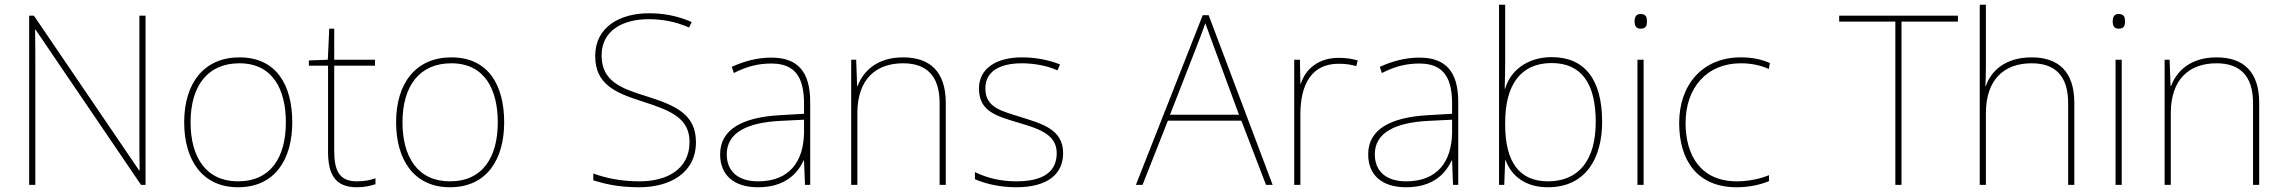

<svg xmlns="http://www.w3.org/2000/svg" viewBox="-20 -780 9635 810"><path d="M594 0V-714H568V-211C568 -165 568 -111 569 -61H567L123 -714H103V0H129V-502C129 -555 129 -597 128 -655H130L575 0Z M1213 -264C1213 -417 1149 -538 990 -538C843 -538 757 -432 757 -264C757 -107 832 10 984 10C1141 10 1213 -109 1213 -264ZM784 -264C784 -420 858 -513 990 -513C1131 -513 1186 -402 1186 -264C1186 -119 1124 -15 984 -15C849 -15 784 -117 784 -264Z M1485 -15C1411 -15 1390 -61 1390 -143V-503H1562V-528H1390V-659H1369L1363 -528L1283 -525V-503H1364V-140C1364 -47 1392 10 1485 10C1520 10 1542 4 1564 -3V-28C1542 -20 1518 -15 1485 -15Z M2107 -264C2107 -417 2043 -538 1884 -538C1737 -538 1651 -432 1651 -264C1651 -107 1726 10 1878 10C2035 10 2107 -109 2107 -264ZM1678 -264C1678 -420 1752 -513 1884 -513C2025 -513 2080 -402 2080 -264C2080 -119 2018 -15 1878 -15C1743 -15 1678 -117 1678 -264Z M2916 -180C2916 -298 2831 -335 2704 -375C2601 -407 2518 -437 2518 -546C2518 -653 2610 -699 2716 -699C2769 -699 2825 -691 2887 -664L2898 -687C2839 -713 2781 -724 2718 -724C2592 -724 2491 -664 2491 -544C2491 -425 2574 -389 2690 -352C2813 -313 2889 -280 2889 -181C2889 -65 2792 -15 2679 -15C2598 -15 2536 -29 2483 -48V-19C2531 -5 2585 10 2677 10C2807 10 2916 -51 2916 -180Z M3234 -537C3175 -537 3120 -522 3067 -498L3076 -472C3133 -501 3181 -512 3234 -512C3327 -512 3372 -463 3372 -343V-300L3269 -294C3112 -285 3018 -234 3018 -129C3018 -45 3072 10 3178 10C3286 10 3342 -42 3370 -103H3372L3376 0H3398V-350C3398 -480 3343 -537 3234 -537ZM3271 -270 3372 -275V-220C3370 -99 3311 -15 3178 -15C3093 -15 3046 -58 3046 -129C3046 -222 3135 -263 3271 -270Z M3790 -538C3678 -538 3621 -478 3598 -417H3596L3592 -528H3571V0H3597V-302C3597 -446 3675 -513 3790 -513C3887 -513 3944 -462 3944 -345V0H3970V-346C3970 -477 3904 -538 3790 -538Z M4465 -134C4465 -235 4375 -258 4287 -286C4206 -312 4137 -325 4137 -407C4137 -478 4196 -513 4292 -513C4345 -513 4404 -501 4441 -483L4452 -508C4410 -525 4355 -538 4292 -538C4180 -538 4110 -489 4110 -407C4110 -309 4185 -290 4278 -262C4366 -236 4438 -212 4438 -134C4438 -60 4388 -15 4267 -15C4205 -15 4146 -28 4093 -54V-24C4131 -7 4194 10 4267 10C4399 10 4465 -45 4465 -134Z M5321 0H5349L5079 -716H5054L4772 0H4800L4907 -271H5217ZM5097 -594 5207 -296H4916L5032 -593C5042 -620 5055 -652 5065 -682C5078 -645 5089 -617 5097 -594Z M5627 -536C5542 -536 5487 -488 5468 -427H5466L5464 -528H5440V0H5466V-297C5466 -428 5516 -511 5627 -511C5657 -511 5677 -508 5702 -501L5708 -525C5684 -532 5659 -536 5627 -536Z M5968 -537C5909 -537 5854 -522 5801 -498L5810 -472C5867 -501 5915 -512 5968 -512C6061 -512 6106 -463 6106 -343V-300L6003 -294C5846 -285 5752 -234 5752 -129C5752 -45 5806 10 5912 10C6020 10 6076 -42 6104 -103H6106L6110 0H6132V-350C6132 -480 6077 -537 5968 -537ZM6005 -270 6106 -275V-220C6104 -99 6045 -15 5912 -15C5827 -15 5780 -58 5780 -129C5780 -222 5869 -263 6005 -270Z M6330 -525V-760H6304V0H6326L6330 -104H6332C6356 -38 6415 10 6510 10C6671 10 6739 -114 6739 -266C6739 -444 6666 -539 6526 -539C6425 -539 6352 -483 6330 -406H6328C6329 -439 6330 -493 6330 -525ZM6526 -514C6650 -514 6712 -430 6712 -266C6712 -106 6642 -15 6510 -15C6389 -15 6330 -98 6330 -253V-263C6330 -419 6393 -514 6526 -514Z M6901 -721C6881 -721 6876 -706 6876 -690C6876 -673 6881 -659 6901 -659C6925 -659 6928 -673 6928 -690C6928 -706 6925 -721 6901 -721ZM6914 -528H6888V0H6914Z M7307 10C7362 10 7410 -2 7443 -16V-41C7404 -25 7355 -15 7307 -15C7155 -15 7091 -125 7091 -261C7091 -409 7180 -513 7324 -513C7362 -513 7402 -507 7442 -489L7447 -514C7410 -530 7372 -538 7324 -538C7162 -538 7064 -422 7064 -261C7064 -106 7138 10 7307 10Z M8002 0V-689H8240V-714H7739V-689H7976V0Z M8358 -496V-760H8332V0H8358V-302C8358 -446 8436 -513 8551 -513C8648 -513 8705 -462 8705 -345V0H8731V-346C8731 -477 8665 -538 8551 -538C8439 -538 8379 -480 8358 -417H8356C8357 -446 8358 -466 8358 -496Z M8918 -721C8898 -721 8893 -706 8893 -690C8893 -673 8898 -659 8918 -659C8942 -659 8945 -673 8945 -690C8945 -706 8942 -721 8918 -721ZM8931 -528H8905V0H8931Z M9331 -538C9219 -538 9162 -478 9139 -417H9137L9133 -528H9112V0H9138V-302C9138 -446 9216 -513 9331 -513C9428 -513 9485 -462 9485 -345V0H9511V-346C9511 -477 9445 -538 9331 -538Z"/></svg>

Font: Noto Sans Arabic Thin
Style: Regular
Weight: 100
Designer: Monotype Design Team, Nadine Chahine, Nizar Qandah and Khaled Hosny
Foundry: Monotype Imaging Inc.
Version: Version 2.012